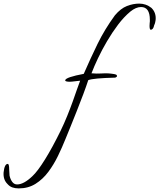

<svg xmlns="http://www.w3.org/2000/svg" viewBox="-344 -676 885 1066"><path d="M-240 370Q-260 370 -275.5 364.5Q-291 359 -303 345Q-327 321 -324 281Q-319 234 -301 234Q-293 234 -293 265L-291 299Q-286 321 -275.5 334.5Q-265 348 -249 348Q-212 348 -164 302Q-135 275 -94 209Q-53 143 -7 49Q12 10 29 -32Q46 -74 60 -113Q71 -144 83 -178.5Q95 -213 101 -228Q75 -225 57 -223Q39 -221 30 -223Q17 -225 18 -230Q19 -239 46 -248Q73 -257 121 -266Q158 -351 197.5 -432Q237 -513 294 -591Q326 -629 360.5 -642.5Q395 -656 429 -656Q467 -656 497 -632Q524 -605 520 -565Q519 -559 517.5 -551.5Q516 -544 512 -536Q507 -511 493 -511Q484 -511 487 -547Q488 -552 488 -557Q488 -562 488 -566Q488 -637 439 -637Q411 -637 380 -612Q344 -582 311.5 -539Q279 -496 250.5 -447.5Q222 -399 200 -352.5Q178 -306 164 -269Q179 -268 192 -267.5Q205 -267 216 -268Q222 -268 228 -268.5Q234 -269 240 -269Q251 -269 259.5 -268.5Q268 -268 274 -267Q293 -265 300 -262Q307 -258 305 -252Q305 -249 303 -249L296 -245Q174 -242 146 -231Q136 -200 119 -154.5Q102 -109 82.5 -60Q63 -11 46 31Q29 73 19 97Q1 142 -22 189.5Q-45 237 -75.5 278Q-106 319 -146.5 344.5Q-187 370 -240 370Z"/></svg>

Font: Lovers Quarrel
Style: Regular
Weight: 400
Designer: Robert E. Leuschke
Foundry: Robert E. Leuschke
Version: Version 1.010; ttfautohint (v1.8.3)